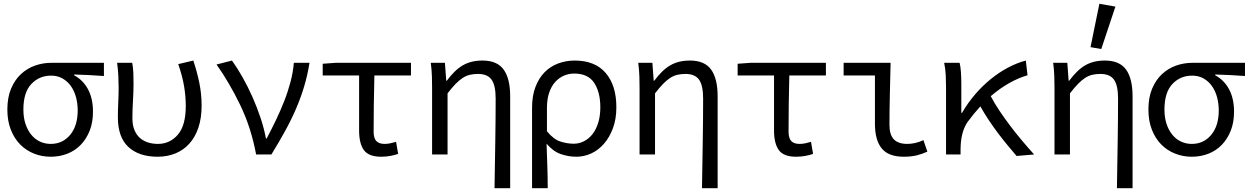

<svg xmlns="http://www.w3.org/2000/svg" viewBox="-20 -819 6640 1018"><path d="M253 -486Q207 -486 165 -471Q123 -456 90.5 -425.5Q58 -395 38.5 -348.5Q19 -302 19 -238Q19 -178 37.5 -131Q56 -84 87.5 -52.5Q119 -21 160.5 -4.5Q202 12 249 12Q296 12 337 -4Q378 -20 408 -51Q438 -82 455.5 -126Q473 -170 473 -227Q473 -296 447 -345Q421 -394 373 -420V-424Q415 -423 451.5 -421Q488 -419 531 -416V-486ZM104 -238Q104 -329 146 -373.5Q188 -418 251 -418Q285 -418 311.5 -403Q338 -388 356 -362.5Q374 -337 383 -303.5Q392 -270 392 -234Q392 -152 352 -104Q312 -56 249 -56Q218 -56 191.5 -68.5Q165 -81 145.5 -105Q126 -129 115 -162.5Q104 -196 104 -238Z M601 -486Q606 -448 607.5 -415Q609 -382 609 -353Q609 -314 607 -275Q605 -236 605 -197Q605 -91 661 -39.5Q717 12 816 12Q867 12 910 -5.5Q953 -23 984 -57.5Q1015 -92 1032 -142.5Q1049 -193 1049 -259Q1049 -320 1037 -379Q1025 -438 1005 -498L925 -479Q947 -416 956 -362Q965 -308 965 -257Q965 -154 923 -105Q881 -56 817 -56Q790 -56 765.5 -63.5Q741 -71 722.5 -87Q704 -103 693 -129Q682 -155 682 -192Q682 -234 685 -284.5Q688 -335 688 -373Q688 -405 687 -432.5Q686 -460 681 -486Z M1390 -85Q1380 -139 1361 -195.5Q1342 -252 1318 -306Q1294 -360 1266 -409.5Q1238 -459 1210 -498L1128 -477Q1195 -383 1253 -263.5Q1311 -144 1338 0H1419Q1459 -65 1492 -125Q1525 -185 1550.5 -244.5Q1576 -304 1593.5 -363.5Q1611 -423 1621 -486H1538Q1534 -437 1520.5 -385.5Q1507 -334 1487 -283Q1467 -232 1443 -182Q1419 -132 1394 -85Z M1884 -127Q1884 -58 1909.5 -23Q1935 12 2001 12Q2027 12 2050.5 7.5Q2074 3 2091 -3L2080 -67Q2063 -62 2048.5 -59Q2034 -56 2019 -56Q1990 -56 1975.5 -71Q1961 -86 1961 -121Q1961 -190 1962 -265.5Q1963 -341 1965 -419H2159V-486H1761L1691 -481V-419H1884Z M2271 0H2353V-324Q2376 -354 2395.5 -374Q2415 -394 2433.5 -406Q2452 -418 2472 -422.5Q2492 -427 2514 -427Q2565 -427 2586.5 -396.5Q2608 -366 2608 -297Q2608 -245 2607.5 -186Q2607 -127 2606 -66Q2605 -5 2604 57Q2603 119 2602 179H2685V-308Q2685 -402 2650.5 -450Q2616 -498 2538 -498Q2478 -498 2434.5 -473Q2391 -448 2349 -391H2346L2339 -486H2264Q2269 -448 2270 -415Q2271 -382 2271 -353Z M2884 179Q2884 147 2883.5 118Q2883 89 2882 61Q2881 33 2880 4.5Q2879 -24 2878 -57Q2913 -16 2953.5 -2Q2994 12 3036 12Q3077 12 3115 -5.5Q3153 -23 3182.5 -57Q3212 -91 3230 -139.5Q3248 -188 3248 -250Q3248 -366 3191.5 -432Q3135 -498 3027 -498Q2981 -498 2939.5 -482.5Q2898 -467 2867.5 -436Q2837 -405 2819 -358Q2801 -311 2801 -248V179ZM2880 -247Q2880 -293 2891.5 -327Q2903 -361 2923 -383.5Q2943 -406 2969 -417.5Q2995 -429 3024 -429Q3098 -429 3130.5 -379.5Q3163 -330 3163 -250Q3163 -205 3152 -169Q3141 -133 3122 -108.5Q3103 -84 3077 -70.5Q3051 -57 3022 -57Q2988 -57 2951.5 -68.5Q2915 -80 2880 -123Z M3371 0H3453V-324Q3476 -354 3495.5 -374Q3515 -394 3533.5 -406Q3552 -418 3572 -422.5Q3592 -427 3614 -427Q3665 -427 3686.5 -396.5Q3708 -366 3708 -297Q3708 -245 3707.5 -186Q3707 -127 3706 -66Q3705 -5 3704 57Q3703 119 3702 179H3785V-308Q3785 -402 3750.5 -450Q3716 -498 3638 -498Q3578 -498 3534.5 -473Q3491 -448 3449 -391H3446L3439 -486H3364Q3369 -448 3370 -415Q3371 -382 3371 -353Z M4084 -127Q4084 -58 4109.5 -23Q4135 12 4201 12Q4227 12 4250.5 7.5Q4274 3 4291 -3L4280 -67Q4263 -62 4248.5 -59Q4234 -56 4219 -56Q4190 -56 4175.5 -71Q4161 -86 4161 -121Q4161 -190 4162 -265.5Q4163 -341 4165 -419H4359V-486H3961L3891 -481V-419H4084Z M4619 -163Q4619 -76 4655 -32Q4691 12 4772 12Q4812 12 4841.5 4.5Q4871 -3 4897 -15L4876 -76Q4853 -65 4831 -60.5Q4809 -56 4790 -56Q4743 -56 4719.5 -80Q4696 -104 4696 -157Q4696 -229 4698 -316.5Q4700 -404 4702 -486H4453V-419H4619Z M4996 0H5073V-25Q5073 -118 5110 -172Q5143 -217 5178 -255Q5198 -219 5222 -183Q5246 -147 5271.5 -113Q5297 -79 5322.5 -48.5Q5348 -18 5370 8L5463 0Q5433 -33 5401 -71Q5369 -109 5338.5 -149Q5308 -189 5280.5 -230Q5253 -271 5233 -309Q5282 -351 5331 -378.5Q5380 -406 5428 -420L5419 -498Q5373 -486 5325.5 -461Q5278 -436 5233.5 -400Q5189 -364 5150 -318.5Q5111 -273 5081 -221H5077V-373Q5077 -405 5075 -435.5Q5073 -466 5068 -486H4986Q4993 -454 4994.5 -418Q4996 -382 4996 -353Z M5571 0H5653V-324Q5676 -354 5695.5 -374Q5715 -394 5733.5 -406Q5752 -418 5772 -422.5Q5792 -427 5814 -427Q5865 -427 5886.5 -396.5Q5908 -366 5908 -297Q5908 -245 5907.5 -186Q5907 -127 5906 -66Q5905 -5 5904 57Q5903 119 5902 179H5985V-308Q5985 -402 5950.5 -450Q5916 -498 5838 -498Q5778 -498 5734.5 -473Q5691 -448 5649 -391H5646L5639 -486H5564Q5569 -448 5570 -415Q5571 -382 5571 -353ZM5762 -569 5819 -559 5894 -784 5809 -799Z M6303 -486Q6257 -486 6215 -471Q6173 -456 6140.5 -425.5Q6108 -395 6088.5 -348.5Q6069 -302 6069 -238Q6069 -178 6087.5 -131Q6106 -84 6137.5 -52.5Q6169 -21 6210.5 -4.5Q6252 12 6299 12Q6346 12 6387 -4Q6428 -20 6458 -51Q6488 -82 6505.5 -126Q6523 -170 6523 -227Q6523 -296 6497 -345Q6471 -394 6423 -420V-424Q6465 -423 6501.5 -421Q6538 -419 6581 -416V-486ZM6154 -238Q6154 -329 6196 -373.5Q6238 -418 6301 -418Q6335 -418 6361.5 -403Q6388 -388 6406 -362.5Q6424 -337 6433 -303.5Q6442 -270 6442 -234Q6442 -152 6402 -104Q6362 -56 6299 -56Q6268 -56 6241.5 -68.5Q6215 -81 6195.5 -105Q6176 -129 6165 -162.5Q6154 -196 6154 -238Z"/></svg>

Font: Codetta
Style: Regular
Weight: 400
Italic angle: -11°
Designer: Ulrich Proeller
Foundry: PROSA GmbH
Version: Version 2.00;September 29, 2018;FontCreator 11.5.0.2427 64-b